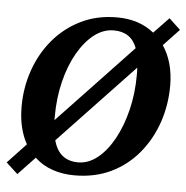

<svg xmlns="http://www.w3.org/2000/svg" viewBox="-52 -742 800 826"><g transform="rotate(5 348.0 -328.5)"><path d="M696 -645 628 -573Q651 -539 663 -496Q675 -453 675 -402Q675 -318 649 -242.5Q623 -167 574 -108Q525 -49 455.5 -15.5Q386 18 298 18Q247 18 203 3Q159 -12 126 -43L53 34L3 -12L83 -97Q65 -129 55.5 -169Q46 -209 46 -258Q46 -339 72 -414Q98 -489 147 -547.5Q196 -606 265.5 -640.5Q335 -675 422 -675Q518 -675 582 -623L647 -691ZM192 -227Q192 -223 192 -219Q192 -215 192 -211L513 -550Q488 -618 413 -618Q368 -618 328.5 -587.5Q289 -557 258 -503Q227 -449 209.5 -378Q192 -307 192 -227ZM309 -39Q353 -39 392.5 -70.5Q432 -102 462.5 -157.5Q493 -213 510.5 -284.5Q528 -356 528 -436Q528 -444 528 -452Q528 -460 527 -467L203 -125Q226 -39 309 -39Z"/></g></svg>

Font: Source Serif Pro
Style: Bold Italic
Weight: 700
Italic angle: -12°
Designer: Frank Grießhammer
Foundry: Adobe Systems Incorporated
Version: Version 3.001;hotconv 1.0.111;makeotfexe 2.5.65597